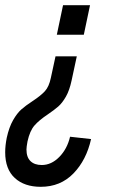

<svg xmlns="http://www.w3.org/2000/svg" viewBox="-47 -532 453 740"><path d="M276 -398H172L196 -512H300ZM229 -222Q221 -184 207 -159.5Q193 -135 177.5 -121.5Q162 -108 137 -91Q104 -69 86 -48.5Q68 -28 59 13Q55 35 55 44Q55 74 70.5 89Q86 104 114 104Q151 104 181.5 73Q212 42 223 -5L304 4Q286 85 236 136.5Q186 188 110 188Q47 188 10 154Q-27 120 -27 55Q-27 29 -21 -1Q-12 -42 3.5 -69Q19 -96 35.5 -110.5Q52 -125 78 -142Q110 -163 126 -180.5Q142 -198 149 -232L167 -315H249Z"/></svg>

Font: Decalotype Medium Italic
Style: Regular
Weight: 500
Italic angle: -12°
Designer: Alfredo Marco Pradil
Foundry: Alfredo Marco Pradil
Version: Version 1.0